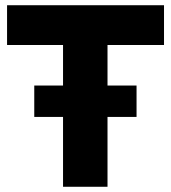

<svg xmlns="http://www.w3.org/2000/svg" viewBox="-20 -714 654 734"><path d="M221 0V-267H111V-387H221V-542H7V-694H607V-542H391V-387H502V-267H391V0Z"/></svg>

Font: Cantarell Extra Bold
Style: Regular
Weight: 800
Designer: Dave Crossland, Nikolaus Waxweiler, Florian Fecher, Jacques Le Bailly, Eben Sorkin, Alexei Vanyashin, Alexios Zavras, Em
Version: Version 0.303